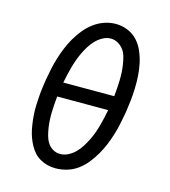

<svg xmlns="http://www.w3.org/2000/svg" viewBox="-112 -834 823 932"><g transform="rotate(15 300.0 -368.5)"><path d="M253 8Q232 8 212 3Q192 -2 174.5 -12Q157 -22 144 -36.5Q131 -51 121.5 -68.5Q112 -86 105 -105Q98 -124 94 -144Q90 -164 87.5 -184.5Q85 -205 84 -226Q83 -247 84 -268.5Q85 -290 86.5 -311.5Q88 -333 91 -354Q94 -375 97 -396Q102 -424 108 -452.5Q114 -481 122.5 -508.5Q131 -536 142 -563Q153 -590 168 -616Q183 -642 202.5 -666Q222 -690 246.5 -708Q271 -726 299 -735.5Q327 -745 356 -745Q387 -745 416 -733Q445 -721 465 -699Q485 -677 497 -649Q509 -621 515.5 -591Q522 -561 524 -529.5Q526 -498 525 -466Q524 -434 520.5 -402.5Q517 -371 512 -339Q507 -311 501 -282.5Q495 -254 486.5 -226.5Q478 -199 467 -172Q456 -145 441 -119Q426 -93 407 -69Q388 -45 363.5 -27Q339 -9 310 -0.5Q281 8 253 8ZM182 -404H438Q440 -424 441.5 -444.5Q443 -465 443.5 -484.5Q444 -504 443 -524Q442 -544 439 -563Q436 -582 431 -601Q426 -620 415 -635Q404 -650 387 -660Q370 -670 350 -670Q330 -670 310.5 -659.5Q291 -649 276 -633.5Q261 -618 249.5 -599.5Q238 -581 229 -562Q220 -543 213 -523.5Q206 -504 200.5 -484Q195 -464 190.5 -444Q186 -424 182 -404ZM257 -65Q277 -65 296.5 -75Q316 -85 331.5 -100.5Q347 -116 358.5 -134.5Q370 -153 379.5 -172Q389 -191 396 -210.5Q403 -230 408.5 -250Q414 -270 418.5 -290Q423 -310 427 -331H171Q169 -311 167.5 -291Q166 -271 165.5 -251Q165 -231 166 -211.5Q167 -192 170 -172.5Q173 -153 178 -134.5Q183 -116 193 -100.5Q203 -85 219.5 -75Q236 -65 257 -65Z"/></g></svg>

Font: Zed Sans Extended
Style: Italic
Weight: 400
Width: 7
Italic angle: -9°
Designer: Belleve Invis
Foundry: Belleve Invis
Version: Version 1.0.0; ttfautohint (v1.8.4)